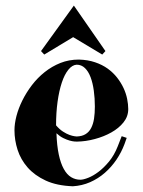

<svg xmlns="http://www.w3.org/2000/svg" viewBox="-20 -628 503 674"><path d="M430.2 -245.1Q430.2 -219.2 413.6 -198.5Q397 -177.7 370.8 -163.1Q344.7 -148.4 312.7 -139.9Q280.8 -131.3 250 -130.9Q248 -130.9 241.2 -131.3Q234.4 -131.8 224.6 -134.5Q214.8 -137.2 202.6 -143.1Q190.4 -148.9 178.2 -160.2Q179.7 -116.7 186.3 -85.7Q192.9 -54.7 203.9 -34.9Q214.8 -15.1 229.7 -6.1Q244.6 2.9 262.2 2.9Q272.5 2.9 289.8 -3.9Q307.1 -10.7 325.9 -24.9Q344.7 -39.1 362.8 -61Q380.9 -83 393.1 -113.8L407.2 -149.9L424.8 -144L417 -122.1Q406.2 -93.3 388.7 -67.4Q371.1 -41.5 347.9 -21.2Q324.7 -1 296.4 11.5Q268.1 23.9 235.8 25.9Q179.7 23.9 140.6 5.9Q101.6 -12.2 77.1 -40Q52.7 -67.9 41.7 -102.1Q30.8 -136.2 30.8 -170.9Q30.8 -193.8 37.8 -220.9Q44.9 -248 58.6 -275.6Q72.3 -303.2 92 -329.1Q111.8 -355 137 -375Q162.1 -395 192.1 -407Q222.2 -418.9 256.8 -418.9Q288.6 -418 313.7 -409.4Q338.9 -400.9 358.2 -387Q377.4 -373 391.1 -355.5Q404.8 -337.9 413.6 -319.1Q422.4 -300.3 426.3 -281Q430.2 -261.7 430.2 -245.1ZM249 -400.9Q233.4 -399.9 220 -383.3Q206.5 -366.7 197 -338.1Q187.5 -309.6 182.1 -271Q176.8 -232.4 176.8 -188Q189 -173.8 201.2 -166Q213.4 -158.2 223.6 -154.5Q233.9 -150.9 240.7 -149.9Q247.6 -148.9 249 -148.9Q268.1 -149.4 280.5 -157.2Q293 -165 300 -178.7Q307.1 -192.4 310.1 -211.4Q313 -230.5 313 -253.9Q313 -283.2 309.3 -309.8Q305.7 -336.4 298.1 -356.7Q290.5 -377 278.3 -388.9Q266.1 -400.9 249 -400.9ZM239.3 -608.4 350.1 -448.7 338.9 -436.5 236.8 -497.6 135.3 -436.5 124 -448.7Z"/></svg>

Font: Purple Purse
Style: Regular
Weight: 400
Designer: Astigmatic (AOETI)
Foundry: Astigmatic (AOETI)
Version: Version 1.000